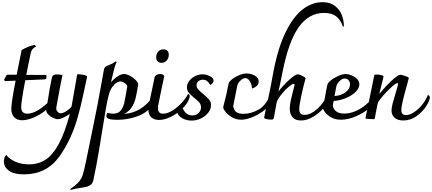

<svg xmlns="http://www.w3.org/2000/svg" viewBox="-20 -1108 4016 1785"><path d="M454 -159Q454 -152 450 -138Q436 -106 390 -71Q344 -36 286.5 -13Q229 10 186 10Q138 10 111.5 -19Q85 -48 85 -97Q85 -151 125 -358L26 -354Q25 -354 22 -359Q19 -364 18 -367Q34 -399 44 -413H135L181 -643Q245 -679 299 -690Q303 -690 308.5 -684.5Q314 -679 314 -675Q274 -656 265 -613Q251 -551 224 -412L412 -411Q411 -407 411.5 -399Q412 -391 412 -387Q412 -378 407 -374Q402 -370 392 -370L215 -362Q177 -163 177 -110Q177 -83 191 -67Q205 -51 235 -51Q280 -51 336 -85Q392 -119 448 -176Q454 -168 454 -159Z M790 -395Q774 -317 751 -214Q728 -111 710 -45Q649 185 530.5 349Q412 513 202 513Q108 513 62 478.5Q16 444 16 393Q16 359 37 332Q67 370 122 395Q177 420 250 420Q336 420 403 377Q470 334 526 231Q582 128 630 -50Q600 -29 569 -14.5Q538 0 518 0Q498 0 472 -12.5Q446 -25 427.5 -45Q409 -65 409 -87Q413 -107 425 -178Q443 -299 463 -388Q469 -416 505 -416Q517 -416 536 -414.5Q555 -413 561 -411Q545 -338 518 -189Q509 -133 503 -106Q502 -84 515 -69.5Q528 -55 545 -55Q566 -55 597.5 -75.5Q629 -96 645 -117L664 -225Q691 -372 698 -418Q722 -418 754.5 -412.5Q787 -407 790 -395Z M1421 -179Q1421 -160 1401 -132Q1346 -58 1255.5 -26Q1165 6 1069 6Q969 6 969 -28Q969 -39 973 -47.5Q977 -56 978 -60Q1003 -51 1031 -51Q1077 -51 1100.5 -78Q1124 -105 1135 -151.5Q1146 -198 1163 -305Q1164 -318 1140.5 -334.5Q1117 -351 1099 -351Q1086 -351 1066 -340Q1046 -329 1025.5 -301.5Q1005 -274 992 -229Q981 -191 968 -119.5Q955 -48 933 90Q929 117 903.5 272Q878 427 848 567Q842 593 827.5 606.5Q813 620 792.5 626Q772 632 734 638Q679 646 640 657L630 652Q686 613 711.5 584Q737 555 748.5 520Q760 485 777 404Q858 14 887.5 -139Q917 -292 932 -381Q938 -409 946 -458Q949 -474 955.5 -482Q962 -490 974 -495Q1012 -511 1024.5 -517Q1037 -523 1056 -537Q1062 -535 1064 -531Q1063 -527 1057.5 -515.5Q1052 -504 1048 -491Q1043 -476 1035 -441.5Q1027 -407 1021 -383L1012 -344Q1040 -376 1073.5 -398Q1107 -420 1133 -420Q1156 -420 1187 -404Q1218 -388 1241 -364.5Q1264 -341 1265 -322Q1250 -233 1239.5 -190.5Q1229 -148 1204.5 -110Q1180 -72 1135 -49Q1216 -55 1281 -94Q1346 -133 1404 -210Q1421 -202 1421 -179Z M1359 -96Q1359 -109 1360 -116L1392 -268Q1412 -370 1418 -393Q1423 -405 1437 -412.5Q1451 -420 1469 -420Q1485 -420 1495.5 -413.5Q1506 -407 1507 -399Q1486 -306 1450 -124Q1449 -116 1449 -103Q1449 -75 1461 -63Q1473 -51 1496 -51Q1536 -51 1582 -79.5Q1628 -108 1667.5 -150.5Q1707 -193 1729 -235Q1744 -229 1744 -215Q1744 -205 1740 -194.5Q1736 -184 1735 -181Q1716 -136 1669.5 -92Q1623 -48 1565.5 -20.5Q1508 7 1459 7Q1413 7 1386 -17.5Q1359 -42 1359 -96ZM1432 -576Q1432 -607 1450 -628Q1468 -649 1499 -649Q1523 -649 1536 -636Q1549 -623 1549 -599Q1549 -568 1530 -546Q1511 -524 1481 -524Q1457 -524 1444.5 -538Q1432 -552 1432 -576Z M1626 -76Q1626 -96 1640 -107.5Q1654 -119 1672 -121Q1684 -81 1708 -58Q1732 -35 1767 -35Q1803 -35 1826 -57.5Q1849 -80 1849 -110Q1849 -135 1834 -153.5Q1819 -172 1786 -198Q1752 -225 1735 -246Q1718 -267 1718 -296Q1718 -328 1739.5 -356Q1761 -384 1794.5 -400.5Q1828 -417 1861 -417Q1898 -417 1932 -399.5Q1966 -382 1966 -359Q1966 -348 1958 -337Q1950 -326 1934 -319Q1920 -343 1904.5 -355Q1889 -367 1867 -367Q1843 -367 1825 -353.5Q1807 -340 1807 -316Q1807 -295 1822 -277.5Q1837 -260 1868 -235Q1905 -205 1923.5 -182.5Q1942 -160 1942 -129Q1942 -94 1916.5 -61Q1891 -28 1849.5 -7.5Q1808 13 1761 13Q1724 13 1693 0Q1662 -13 1644 -33.5Q1626 -54 1626 -76Z M2055 -112Q2075 -187 2084.5 -230.5Q2094 -274 2104 -327Q2107 -346 2135 -369Q2163 -392 2201.5 -408.5Q2240 -425 2272 -425Q2311 -425 2348 -405.5Q2385 -386 2385 -350Q2385 -307 2327 -286L2323 -287Q2321 -323 2302.5 -352.5Q2284 -382 2261 -382Q2239 -382 2214.5 -358Q2190 -334 2186 -312Q2170 -226 2148 -121Q2153 -88 2173.5 -69Q2194 -50 2246 -50Q2311 -50 2381.5 -87.5Q2452 -125 2494 -232Q2514 -232 2514 -204Q2514 -156 2464.5 -107.5Q2415 -59 2345 -27Q2275 5 2222 5Q2178 5 2139.5 -16.5Q2101 -38 2078 -66.5Q2055 -95 2055 -112Z M3177 -870 3170 -855Q3147 -925 3105 -956.5Q3063 -988 2994 -988Q2851 -988 2757 -855.5Q2663 -723 2607 -440Q2601 -410 2580 -308L2569 -258Q2614 -316 2669.5 -366.5Q2725 -417 2749 -417Q2763 -417 2792 -402Q2821 -387 2821 -380Q2802 -313 2782 -222Q2762 -131 2762 -93Q2762 -40 2812 -40Q2853 -40 2896.5 -70Q2940 -100 2975 -145Q3010 -190 3024 -231Q3031 -228 3035 -223.5Q3039 -219 3039 -208Q3039 -197 3036 -185Q3027 -147 2986 -100.5Q2945 -54 2889 -21Q2833 12 2778 12Q2728 12 2701 -17Q2674 -46 2674 -98Q2674 -134 2685 -183Q2696 -232 2719 -321Q2718 -325 2715 -327Q2712 -329 2709 -329Q2698 -329 2667.5 -304Q2637 -279 2604 -240Q2571 -201 2553 -161Q2549 -145 2540 -88L2529 -29Q2525 -6 2520.5 -1Q2516 4 2504 4Q2479 4 2457 -1Q2435 -6 2436 -15L2443 -53Q2472 -185 2483 -237.5Q2494 -290 2499 -317Q2506 -358 2522 -441Q2565 -667 2637 -812Q2709 -957 2796 -1022.5Q2883 -1088 2977 -1088Q3051 -1088 3096 -1051.5Q3141 -1015 3159 -965Q3177 -915 3177 -870Z M3476 -206Q3476 -161 3423.5 -111.5Q3371 -62 3293.5 -28.5Q3216 5 3150 5Q3096 5 3058 -17Q3020 -39 3000.5 -66.5Q2981 -94 2981 -107Q2988 -133 2994.5 -169Q3001 -205 3004 -219Q3007 -237 3011.5 -261.5Q3016 -286 3023 -318Q3027 -338 3058 -362.5Q3089 -387 3128.5 -403.5Q3168 -420 3194 -420Q3216 -420 3246.5 -408Q3277 -396 3299 -374.5Q3321 -353 3321 -324Q3321 -287 3284.5 -252Q3248 -217 3192 -194.5Q3136 -172 3082 -170L3074 -128Q3077 -97 3103 -74.5Q3129 -52 3181 -52Q3231 -52 3285.5 -75Q3340 -98 3386.5 -138.5Q3433 -179 3459 -229Q3476 -221 3476 -206ZM3107 -306 3090 -215Q3150 -219 3192 -250Q3234 -281 3234 -323Q3234 -348 3219.5 -363Q3205 -378 3185 -378Q3160 -378 3136.5 -354Q3113 -330 3107 -306Z M3976 -201Q3976 -174 3942.5 -121.5Q3909 -69 3853 -28.5Q3797 12 3729 12Q3677 12 3648.5 -13.5Q3620 -39 3620 -81Q3620 -106 3629.5 -143Q3639 -180 3656 -236Q3672 -288 3682 -329Q3681 -335 3674 -335Q3660 -335 3620 -299Q3580 -263 3541 -218Q3502 -173 3493 -151Q3475 -70 3471 -43.5Q3467 -17 3466 -14Q3465 -11 3464 -6.5Q3463 -2 3461.5 -1Q3460 0 3457 0Q3442 0 3410 -2Q3378 -4 3378 -8Q3384 -44 3409 -158Q3414 -186 3414 -185L3459 -405Q3460 -412 3463.5 -413.5Q3467 -415 3478 -415Q3525 -415 3546 -400Q3545 -396 3535 -350.5Q3525 -305 3506 -235Q3562 -303 3621 -358Q3680 -413 3701 -413Q3712 -413 3745.5 -402Q3779 -391 3781 -384L3763 -316Q3737 -223 3724 -168Q3711 -113 3711 -84Q3711 -38 3754 -38Q3789 -38 3830.5 -65.5Q3872 -93 3906.5 -136.5Q3941 -180 3957 -224Q3966 -224 3971 -217.5Q3976 -211 3976 -201Z"/></svg>

Font: Charmonman
Style: Bold
Weight: 700
Designer: Ekaluck Peanpanawate
Foundry: Cadson Demak Co.,Ltd.
Version: Version 1.000; ttfautohint (v1.6)